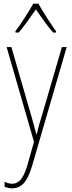

<svg xmlns="http://www.w3.org/2000/svg" viewBox="-20 -849 390 1045"><path d="M189 -829H161C137 -786 90 -713 64 -679V-672H82C112 -706 149 -761 175 -798C202 -759 238 -707 269 -672H285V-679C266 -704 214 -784 189 -829ZM16 -593 165 -77 129 50C106 129 79 151 46 151C32 151 18 147 5 140V168C19 173 31 176 46 176C95 176 128 144 154 56L343 -593H317L207 -216C196 -182 188 -155 180 -118H178C173 -137 169 -152 151 -216L42 -593Z"/></svg>

Font: Noto Sans Malayalam UI Condensed Thin
Style: Regular
Weight: 100
Width: 3
Designer: Jelle Bosma - Monotype Design Team
Foundry: Monotype Imaging Inc.
Version: Version 2.104